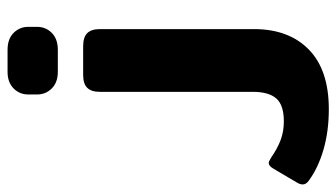

<svg xmlns="http://www.w3.org/2000/svg" viewBox="-343 -509 890 508"><g transform="rotate(-90 102.0 -255.0)"><path d="M106 -602V-625Q106 -648 122 -664Q138 -680 166 -680H224Q253 -680 269 -664Q285 -648 285 -625V-602Q285 -579 269 -563Q253 -547 224 -547H166Q138 -547 122 -563Q106 -579 106 -602ZM-122 117Q-132 110 -132 101Q-132 93 -126 84L-90 23Q-83 11 -75 11Q-71 11 -60 18Q-37 34 -14.5 42.5Q8 51 35 51Q78 51 95.5 31Q113 11 113 -31V-436Q113 -458 123.5 -469Q134 -480 158 -480H233Q258 -480 268.5 -469Q279 -458 279 -436V-28Q279 64 225 117Q171 170 67 170Q9 170 -39.5 156Q-88 142 -122 117Z"/></g></svg>

Font: Mitr Medium
Style: Regular
Weight: 500
Designer: Thanarat Vachiruckul
Foundry: Cadson Demak
Version: Version 1.002